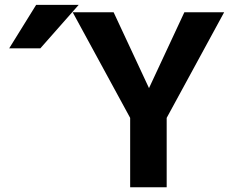

<svg xmlns="http://www.w3.org/2000/svg" viewBox="-20 -784 983 806"><path d="M131.8 -763.7H310.5L149.4 -581.1H18.6ZM605.5 -414.1 753.9 -732.4H920.9L679.7 -289.1V2H526.4V-289.1L285.2 -732.4H457Z"/></svg>

Font: Nasu
Style: Bold
Weight: 700
Designer: Ryoko NISHIZUKA (kana &amp; ideographs); Paul D. Hunt (Latin, Greek &amp; Cyrillic); Wenlong ZHANG (bopomofo); Sandoll C
Version: Version 2014.1215